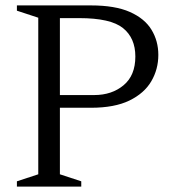

<svg xmlns="http://www.w3.org/2000/svg" viewBox="-20 -690 630 710"><path d="M42.5 -650.5V-670H316Q405.5 -670 460.2 -645.8Q515 -621.5 540.2 -580Q565.5 -538.5 565.5 -487Q565.5 -434 539.5 -389.5Q513.5 -345 458.5 -318.2Q403.5 -291.5 316 -291.5H201.5V-45.5L280.5 -19.5V0H42.5V-19.5L121.5 -45.5V-624.5ZM480.5 -481Q480.5 -549.5 434.8 -586.2Q389 -623 273 -623H201.5V-338.5H328.5Q393.5 -338.5 437 -374.8Q480.5 -411 480.5 -481Z"/></svg>

Font: Newsreader Text
Style: Regular
Weight: 400
Designer: Hugues Gentile
Foundry: Production Type
Version: Version 1.002